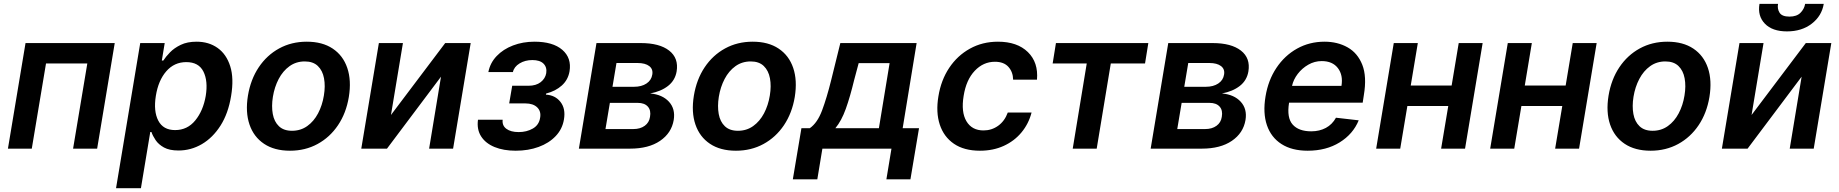

<svg xmlns="http://www.w3.org/2000/svg" viewBox="-20 -768 9502 992"><path d="M21 0 111.9 -545.5H572.8L481.9 0H357.6L431.1 -440H217.7L144.2 0Z M579.5 204.5 704.5 -545.5H831L816.1 -455.3H823.9Q836.6 -475.1 858.5 -497.7Q880.3 -520.2 914.1 -536.4Q947.8 -552.6 995.7 -552.6Q1058.9 -552.6 1104.4 -520.2Q1149.9 -487.9 1169.6 -425.4Q1189.3 -362.9 1174 -272Q1159.4 -182.2 1119.5 -119.3Q1079.5 -56.5 1023.1 -23.4Q966.6 9.6 902.3 9.6Q855.5 9.6 827.2 -6Q799 -21.7 784.1 -43.9Q769.2 -66.1 762.4 -85.9H756.4L708.1 204.5ZM785.2 -272.7Q772.4 -193.5 797.8 -144.7Q823.2 -95.9 884.6 -95.9Q948.2 -95.9 989 -146Q1029.8 -196 1043 -272.7Q1055.4 -349.1 1031.1 -398.1Q1006.7 -447.1 942.5 -447.1Q880.3 -447.1 839.1 -399.7Q797.9 -352.3 785.2 -272.7Z M1478.3 10.7Q1397.7 10.7 1344.3 -25Q1290.8 -60.7 1269 -124.8Q1247.2 -188.9 1261 -273.8Q1274.9 -357.6 1316.8 -420.3Q1358.7 -483 1422.4 -517.8Q1486.2 -552.6 1565 -552.6Q1645.6 -552.6 1699 -516.9Q1752.5 -481.2 1774.3 -416.9Q1796.2 -352.6 1782.3 -267Q1768.5 -183.6 1726.4 -121.1Q1684.3 -58.6 1620.7 -24Q1557.2 10.7 1478.3 10.7ZM1488.6 -92.3Q1533.4 -92.3 1567.5 -116.7Q1601.6 -141 1623.4 -182.4Q1645.2 -223.7 1653.4 -274.5Q1661.6 -323.5 1654.1 -363.5Q1646.7 -403.4 1622.2 -427Q1597.7 -450.6 1554.7 -450.6Q1509.9 -450.6 1475.9 -426.1Q1441.8 -401.6 1419.9 -360.1Q1398.1 -318.5 1389.9 -267.8Q1382.1 -218.8 1389.4 -179Q1396.7 -139.2 1421.2 -115.8Q1445.7 -92.3 1488.6 -92.3Z M2000 -174 2280.2 -545.5H2411.9L2321 0H2197.1L2258.5 -371.8L1979.4 0H1846.6L1937.5 -545.5H2061.8Z M2449.6 -149.5H2577.1Q2573.5 -119.3 2596.2 -102.5Q2619 -85.6 2659.8 -85.6Q2701.3 -85.6 2733.1 -103.9Q2764.9 -122.2 2770.6 -159.4Q2776.6 -192.5 2755.7 -213.1Q2734.7 -233.7 2694.6 -233.7H2610.8L2626.4 -324.9H2710.2Q2749.6 -324.9 2773.4 -343.4Q2797.2 -361.9 2802.2 -389.9Q2806.8 -420.5 2788.2 -439.1Q2769.5 -457.7 2730.8 -457.7Q2692.8 -457.7 2664.4 -440.3Q2636 -422.9 2630 -395.6H2503.2Q2512.4 -443.2 2546.2 -478.5Q2579.9 -513.8 2630.7 -533.2Q2681.5 -552.6 2741.1 -552.6Q2836.6 -552.6 2885.3 -510.5Q2933.9 -468.4 2922.6 -399.5Q2915.1 -355.5 2882.8 -326.3Q2850.5 -297.2 2801.8 -284.8L2800.4 -279.1Q2848.7 -276.3 2875.9 -241.3Q2903.1 -206.3 2893.8 -151.3Q2885.7 -101.2 2851 -64.8Q2816.4 -28.4 2763 -8.9Q2709.5 10.7 2644.5 10.7Q2581.7 10.7 2535.3 -8.3Q2489 -27.3 2465.9 -63.2Q2442.8 -99.1 2449.6 -149.5Z M2970.9 0 3061.8 -545.5H3291.2Q3387.4 -545.5 3437.3 -506.6Q3487.2 -467.7 3475.9 -398.8Q3468 -352.6 3431.5 -324Q3394.9 -295.5 3339.1 -285.2Q3402.3 -279.5 3436.3 -242.4Q3470.2 -205.3 3460.9 -148.1Q3449.6 -80.6 3390.4 -40.3Q3331.3 0 3235.4 0ZM3108.3 -101.2H3252.1Q3288 -101.2 3311.1 -118.1Q3334.2 -134.9 3338.4 -164.1Q3344.5 -197.8 3327.2 -217.2Q3310 -236.5 3274.9 -236.5H3131ZM3144.5 -319.6H3255.7Q3294.7 -319.6 3320.1 -336.5Q3345.5 -353.3 3350.1 -382.5Q3355.1 -410.5 3334.5 -426.5Q3313.9 -442.5 3273.8 -442.5H3165.1Z M3782.3 10.7Q3701.7 10.7 3648.3 -25Q3594.8 -60.7 3573 -124.8Q3551.1 -188.9 3565 -273.8Q3578.8 -357.6 3620.7 -420.3Q3662.6 -483 3726.4 -517.8Q3790.1 -552.6 3869 -552.6Q3949.6 -552.6 4003 -516.9Q4056.5 -481.2 4078.3 -416.9Q4100.1 -352.6 4086.3 -267Q4072.4 -183.6 4030.4 -121.1Q3988.3 -58.6 3924.7 -24Q3861.2 10.7 3782.3 10.7ZM3792.6 -92.3Q3837.4 -92.3 3871.4 -116.7Q3905.5 -141 3927.4 -182.4Q3949.2 -223.7 3957.4 -274.5Q3965.6 -323.5 3958.1 -363.5Q3950.6 -403.4 3926.1 -427Q3901.6 -450.6 3858.7 -450.6Q3813.9 -450.6 3779.8 -426.1Q3745.7 -401.6 3723.9 -360.1Q3702.1 -318.5 3693.9 -267.8Q3686.1 -218.8 3693.4 -179Q3700.6 -139.2 3725.1 -115.8Q3749.6 -92.3 3792.6 -92.3Z M4076.3 158.4 4120.7 -105.8H4164.1Q4203.1 -132.8 4227.5 -197.8Q4251.8 -262.8 4274.5 -354.4L4321.7 -545.5H4715.9L4643.8 -105.8H4728.3L4683.9 158.4H4559.7L4585.9 0H4229L4202.8 158.4ZM4296.2 -105.8H4521L4576.3 -441.8H4416.5L4393.1 -354.4Q4372.2 -267.8 4350 -205.8Q4327.8 -143.8 4296.2 -105.8Z M5043 10.7Q4961.3 10.7 4908.7 -25.2Q4856.2 -61.1 4835.4 -124.6Q4814.6 -188.2 4828.5 -270.6Q4842 -354 4884.2 -417.4Q4926.5 -480.8 4991.3 -516.7Q5056.1 -552.6 5136 -552.6Q5235.8 -552.6 5290.7 -498.9Q5345.5 -445.3 5337.7 -356.5H5214.5Q5213.8 -396 5190.2 -422.4Q5166.5 -448.9 5120.4 -448.9Q5060.4 -448.9 5016.2 -402.2Q4971.9 -355.5 4958.8 -272.7Q4945 -189.3 4973.2 -141.7Q5001.4 -94.1 5061.4 -94.1Q5103.7 -94.1 5137.3 -118.3Q5170.8 -142.4 5186.8 -186.4H5309.7Q5294.7 -128.6 5257.8 -84Q5220.9 -39.4 5166.2 -14.4Q5111.5 10.7 5043 10.7Z M5418.7 -440 5435.7 -545.5H5913L5896 -440H5719.1L5646.3 0H5522.4L5594.8 -440Z M5925.1 0 6016 -545.5H6245.4Q6341.6 -545.5 6391.5 -506.6Q6441.4 -467.7 6430 -398.8Q6422.2 -352.6 6385.7 -324Q6349.1 -295.5 6293.3 -285.2Q6356.5 -279.5 6390.4 -242.4Q6424.4 -205.3 6415.1 -148.1Q6403.8 -80.6 6344.6 -40.3Q6285.5 0 6189.6 0ZM6062.5 -101.2H6206.3Q6242.2 -101.2 6265.3 -118.1Q6288.4 -134.9 6292.6 -164.1Q6298.7 -197.8 6281.4 -217.2Q6264.2 -236.5 6229 -236.5H6085.2ZM6098.7 -319.6H6209.9Q6248.9 -319.6 6274.3 -336.5Q6299.7 -353.3 6304.3 -382.5Q6309.3 -410.5 6288.7 -426.5Q6268.1 -442.5 6228 -442.5H6119.3Z M6736.5 10.7Q6654.5 10.7 6600.9 -23.8Q6547.2 -58.2 6525.7 -121.3Q6504.3 -184.3 6518.5 -269.5Q6532.3 -353.7 6574.9 -417.4Q6617.5 -481.2 6681.6 -516.9Q6745.7 -552.6 6823.5 -552.6Q6890.6 -552.6 6942.5 -523.4Q6994.3 -494.3 7018.5 -433.4Q7042.6 -372.5 7026.6 -277L7020.6 -237.6H6640.3L6639.9 -235.8Q6627.8 -159.1 6658.9 -124.3Q6690 -89.5 6755 -89.5Q6797.2 -89.5 6830.3 -107.2Q6863.3 -125 6882.5 -159.8L7000 -146.3Q6970.9 -75.3 6901.5 -32.3Q6832 10.7 6736.5 10.7ZM6655.5 -324.2H6910.9Q6920.1 -380 6892.4 -416.2Q6864.7 -452.4 6808.9 -452.4Q6772 -452.4 6739.7 -433.9Q6707.4 -415.5 6685 -386.2Q6662.6 -356.9 6655.5 -324.2Z M7305.4 -545.5 7268.8 -326H7480.1L7516.7 -545.5H7640.3L7549.4 0H7425.8L7462.7 -220.5H7251.4L7214.5 0H7090.2L7181.1 -545.5Z M7894.5 -545.5 7858 -326H8069.2L8105.8 -545.5H8229.4L8138.5 0H8014.9L8051.8 -220.5H7840.6L7803.6 0H7679.3L7770.2 -545.5Z M8508.2 10.7Q8427.6 10.7 8374.1 -25Q8320.7 -60.7 8298.8 -124.8Q8277 -188.9 8290.8 -273.8Q8304.7 -357.6 8346.6 -420.3Q8388.5 -483 8452.2 -517.8Q8516 -552.6 8594.8 -552.6Q8675.4 -552.6 8728.9 -516.9Q8782.3 -481.2 8804.2 -416.9Q8826 -352.6 8812.1 -267Q8798.3 -183.6 8756.2 -121.1Q8714.1 -58.6 8650.6 -24Q8587 10.7 8508.2 10.7ZM8518.5 -92.3Q8563.2 -92.3 8597.3 -116.7Q8631.4 -141 8653.2 -182.4Q8675.1 -223.7 8683.2 -274.5Q8691.4 -323.5 8683.9 -363.5Q8676.5 -403.4 8652 -427Q8627.5 -450.6 8584.5 -450.6Q8539.8 -450.6 8505.7 -426.1Q8471.6 -401.6 8449.8 -360.1Q8427.9 -318.5 8419.7 -267.8Q8411.9 -218.8 8419.2 -179Q8426.5 -139.2 8451 -115.8Q8475.5 -92.3 8518.5 -92.3Z M9029.8 -174 9310 -545.5H9441.8L9350.9 0H9226.9L9288.4 -371.8L9009.2 0H8876.4L8967.3 -545.5H9091.6ZM9306.5 -747.9H9402.7Q9392.4 -685.7 9340.9 -645.8Q9289.4 -605.8 9212.7 -605.8Q9136.7 -605.8 9098.4 -645.8Q9060 -685.7 9070.7 -747.9H9166.5Q9161.9 -722.3 9174.5 -702.2Q9187.1 -682.2 9225.5 -682.2Q9263.1 -682.2 9282.7 -702.1Q9302.2 -721.9 9306.5 -747.9Z"/></svg>

Font: Inter UI Semi Bold
Style: Italic
Weight: 600
Italic angle: -9.39999°
Designer: Rasmus Andersson
Foundry: rsms
Version: 3.2;8d6f07862